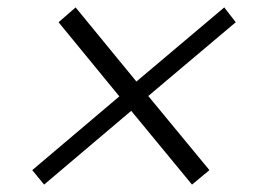

<svg xmlns="http://www.w3.org/2000/svg" viewBox="-20 -545 711 518"><path d="M99 -47 67 -86 302 -285 138 -485 184 -525 348 -325 585 -525 616 -485 380 -286 545 -86 498 -47 334 -246Z"/></svg>

Font: Nunito Sans 7pt SemiExpanded Light
Style: Italic
Weight: 300
Width: 6
Italic angle: -9°
Designer: Vernon Adams
Foundry: Vernon Adams
Version: Version 3.101;gftools[0.9.27]